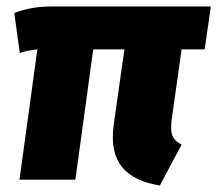

<svg xmlns="http://www.w3.org/2000/svg" viewBox="-20 -553 669 591"><path d="M539 -401H610L629 -533H137C92 -533 55 -525 24 -513L41 -390C59 -396 75 -399 95 -401L40 0H212L267 -401H363L330 -169C314 -53 368 1 472 18L539 -108C508 -124 503 -143 509 -189Z"/></svg>

Font: Fira Sans ExtraBold
Style: Italic
Weight: 800
Italic angle: -8°
Designer: bBox Type GmbH & Carrois Corporate GbR & Edenspiekermann AG
Foundry: bBox Type GmbH & Carrois Corporate GbR & Edenspiekermann AG
Version: Version 4.301;PS 004.301;hotconv 1.0.88;makeotf.lib2.5.64775